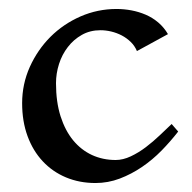

<svg xmlns="http://www.w3.org/2000/svg" viewBox="-20 -402 433 432"><path d="M380.9 -106Q363.8 -84 343.5 -63.2Q323.2 -42.5 299.6 -26.4Q275.9 -10.3 249.5 -0.2Q223.1 9.8 194.8 9.8Q158.7 9.8 128.4 -2.9Q98.1 -15.6 76.2 -39.1Q54.2 -62.5 42 -95.7Q29.8 -128.9 29.8 -169.9Q29.8 -212.9 47.1 -251.5Q64.5 -290 93.5 -319.1Q122.6 -348.1 161.1 -365Q199.7 -381.8 242.2 -381.8Q258.8 -381.8 275.6 -378.7Q292.5 -375.5 307.9 -368.9Q323.2 -362.3 336.2 -351.3Q349.1 -340.3 357.9 -325.2L288.1 -287.1Q283.2 -298.8 274.2 -307.6Q265.1 -316.4 253.9 -322.3Q242.7 -328.1 230.2 -331.1Q217.8 -334 206.1 -334Q182.6 -334 164.1 -323.5Q145.5 -313 132.6 -296.1Q119.6 -279.3 112.8 -258.1Q106 -236.8 106 -214.8Q106 -172.9 116.2 -140.6Q126.5 -108.4 144.5 -86.4Q162.6 -64.5 187 -53.2Q211.4 -42 240.2 -42Q256.8 -42 274.4 -50.3Q292 -58.6 308.3 -71Q324.7 -83.5 339.6 -97.7Q354.5 -111.8 366.2 -123Z"/></svg>

Font: Redressed
Style: Regular
Weight: 400
Designer: Astigmatic (AOETI)
Foundry: Astigmatic (AOETI)
Version: Version 1.001